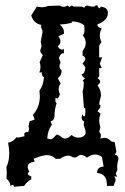

<svg xmlns="http://www.w3.org/2000/svg" viewBox="-20 -606 484 741"><path d="M5.9 63 4.9 38.1Q15.6 17.1 15.6 -15.6Q15.6 -33.7 11.2 -55.2Q31.2 -59.1 43.5 -76.2L52.2 -75.2L75.2 -80.6L73.2 -87.9Q73.2 -96.7 88.9 -96.7L92.3 -106.9L90.3 -119.1L94.2 -137.7L113.8 -144.5L106.9 -162.6Q133.8 -192.4 133.8 -235.4L132.3 -256.3Q147.5 -276.9 149.9 -309.1H149.4Q141.6 -309.1 141.1 -327.1L131.8 -326.2Q136.2 -336.4 136.2 -347.2Q136.2 -359.4 132.8 -365.7L145.5 -393.6Q135.3 -402.3 135.3 -409.7Q135.3 -414.6 137.7 -418.7Q140.1 -422.9 140.1 -429.2L137.2 -445.8L144 -481.9Q144 -493.7 138.7 -498L139.2 -509.8Q108.9 -516.1 100.6 -546.4L122.1 -580.6L139.2 -578.1Q155.3 -578.1 164.6 -583L211.4 -584.5Q217.8 -579.6 225.6 -579.6Q232.9 -579.6 241.2 -585L248 -578.6L256.3 -585L264.6 -580.6H294.9L305.2 -576.2Q309.6 -584.5 318.4 -584.5L333 -580.6H343.8Q349.1 -585.9 352.5 -585.9Q354.5 -585.9 356 -584Q357.4 -582 358.6 -579.8Q359.9 -577.6 361.1 -575.9Q362.3 -574.2 363.3 -574.2Q366.2 -574.2 369.1 -580.6Q372.6 -580.1 377.4 -578.9Q382.3 -577.6 386.5 -575Q390.6 -572.3 393.6 -567.9Q396.5 -563.5 396.5 -556.6Q396.5 -526.9 356.4 -512.2L356 -509.8Q356 -501 372.6 -496.1Q365.2 -482.9 365.2 -469.2Q365.2 -456.1 371.6 -443.8L362.8 -430.2V-384.3L374 -384.8L365.2 -359.4L373 -343.3H362.8V-311L356.4 -304.2Q366.7 -297.4 366.7 -291Q366.7 -284.2 356.4 -276.9Q369.6 -258.3 369.6 -240.2Q369.6 -234.9 368.4 -229.5Q367.2 -224.1 365.5 -219.2Q363.8 -214.4 363.3 -207.5V-203.6Q363.3 -200.7 363.8 -200.7V-201.2Q364.7 -201.2 367.2 -201.7V-192.4L356.4 -176.3L368.2 -167.5Q362.8 -151.4 362.8 -142.6Q362.8 -129.9 367.2 -114.7L362.8 -96.7Q369.6 -90.8 369.6 -82.5L367.2 -71.3L381.8 -74.2Q397 -74.2 409.7 -60.1L422.4 -57.6L429.2 -21L423.3 -7.3L426.8 -7.8Q434.6 -7.8 437.5 6.3Q432.1 25.4 432.1 35.6L433.1 49.8L426.8 63.5L431.6 76.7L421.4 73.7L426.8 88.4L418.5 111.3H392.6V106.9Q392.6 64.5 354.5 61.5Q355 38.1 379.9 36.6L373.5 0Q360.8 -9.8 347.2 -9.8Q331.1 -9.8 315.9 2.4Q303.2 -7.8 293 -7.8Q286.1 -7.8 280.3 -2.9Q274.4 2 268.1 2Q261.7 2 256.1 -1.7Q250.5 -5.4 243.2 -5.4Q229.5 -5.4 211.4 6.8H194.3Q181.6 -7.3 160.6 -7.3Q144.5 -7.3 109.4 6.8L114.3 17.6Q86.9 21.5 86.9 38.1Q86.9 45.9 93.3 56.6Q87.4 61 87.4 64.5Q87.4 70.3 100.6 74.7V86.4Q85.9 92.8 73.2 111.3L34.7 114.7L30.3 106.4L20 111.3Q20 94.7 4.9 84ZM174.8 -68.4Q179.7 -68.4 183.3 -71.3Q187 -74.2 189.7 -77.4Q192.4 -80.6 195.1 -83.5Q197.8 -86.4 201.2 -86.4Q204.1 -86.4 207.5 -84Q210.9 -81.5 214.6 -78.9Q218.3 -76.2 222.2 -73.7Q226.1 -71.3 230.5 -71.3Q242.7 -71.3 256.3 -85Q268.6 -74.7 282.2 -74.7Q285.6 -74.7 290.5 -75.7Q295.4 -76.7 299.8 -78.9Q304.2 -81.1 307.4 -85Q310.5 -88.9 310.5 -94.7Q310.5 -104.5 306.9 -111.8Q303.2 -119.1 303.2 -126.5L305.2 -137.7Q297.4 -138.2 294.9 -151.4L296.9 -165Q302.2 -156.7 304.7 -156.7Q309.6 -156.7 309.6 -177.7L309.1 -188Q303.2 -188 303.2 -199.2L298.8 -253.9Q303.2 -267.1 303.2 -284.2V-290.5L298.8 -294.4L308.6 -304.7Q300.3 -305.2 294.9 -320.3H296.9Q306.6 -320.3 309.6 -345.7L298.8 -361.3Q309.1 -372.1 309.1 -379.9Q309.1 -387.2 298.8 -391.1V-409.2Q311 -424.3 311 -439.5Q311 -456.1 298.8 -471.2Q306.2 -473.1 306.2 -492.2L305.2 -507.8Q286.6 -523.4 256.3 -523.4L258.8 -521Q258.8 -515.1 210.9 -511.2Q227.1 -496.6 227.1 -481.4L226.6 -475.6L205.1 -466.3Q213.4 -455.1 213.4 -446.8Q213.4 -436.5 203.1 -427.7Q209.5 -414.6 219.2 -414.6L226.6 -416.5V-400.4H224.6Q212.9 -400.4 207.5 -381.8L213.9 -363.8Q209.5 -356.9 209.5 -351.1Q209.5 -342.3 217.8 -334V-332Q217.8 -314.9 203.1 -304.2L213.9 -283.7Q206.5 -273.9 206.5 -262.2Q206.5 -252 211.4 -242.7Q205.6 -225.6 199.7 -225.6L194.3 -229L193.8 -219.7Q193.8 -208.5 198.7 -208.5Q190.4 -183.6 190.4 -161.6V-155.8Q187.5 -139.6 175.3 -137.7L180.2 -124.5Q163.6 -102.1 162.6 -71.3Z"/></svg>

Font: Truetypewriter PolyglOTT
Style: Regular
Weight: 400
Designer: Sergey Beatoff a.k.a. Sam_T
Version: Version 3.76